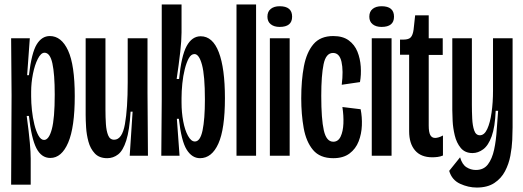

<svg xmlns="http://www.w3.org/2000/svg" viewBox="-20 -700 2350 863"><path d="M30 130 32 -272 30 -528H114L102 -362H110Q122 -463 145 -500.5Q168 -538 204 -538Q256 -538 286 -473Q316 -408 316 -268Q316 -128 286.5 -59Q257 10 206 10Q166 10 143.5 -34Q121 -78 110 -179H100Q110 -105 114 -59.5Q118 -14 118 13V130ZM178 -71Q200 -71 213 -119.5Q226 -168 226 -275Q226 -367 215.5 -415Q205 -463 180 -463Q164 -463 150 -435.5Q136 -408 128 -367.5Q120 -327 120 -288V-266Q120 -238 123.5 -204.5Q127 -171 134.5 -140.5Q142 -110 153 -90.5Q164 -71 178 -71Z M462 11Q426 11 406 -10.5Q386 -32 377.5 -63.5Q369 -95 367 -127.5Q365 -160 365 -183V-528H454V-206Q454 -173 456 -142.5Q458 -112 466 -92Q474 -72 493 -72Q529 -72 541.5 -142Q554 -212 554 -330V-528H643V-281L645 0H563L576 -198H567Q562 -114 547.5 -68.5Q533 -23 511 -6Q489 11 462 11Z M879 11Q843 11 819 -27.5Q795 -66 784 -166H775L787 0H705L707 -254V-680H796V-554Q796 -519 790 -465.5Q784 -412 774 -345H785Q795 -449 819 -493Q843 -537 882 -537Q936 -537 963.5 -465Q991 -393 991 -259Q991 -120 961.5 -54.5Q932 11 879 11ZM856 -64Q880 -64 890.5 -114Q901 -164 901 -253Q901 -360 888 -408.5Q875 -457 854 -457Q839 -457 828.5 -438Q818 -419 810.5 -389Q803 -359 799.5 -324.5Q796 -290 796 -260V-239Q796 -195 803.5 -155Q811 -115 825 -89.5Q839 -64 856 -64Z M1043 0V-680H1131V0Z M1193 0V-528H1282V0ZM1237 -579Q1212 -579 1197 -591Q1182 -603 1182 -625Q1182 -648 1197 -660Q1212 -672 1237 -672Q1293 -672 1293 -625Q1293 -579 1237 -579Z M1478 11Q1418 11 1387 -26Q1356 -63 1345 -124.5Q1334 -186 1334 -258Q1334 -339 1346 -402Q1358 -465 1389 -501.5Q1420 -538 1478 -538Q1521 -538 1547.5 -518.5Q1574 -499 1586.5 -468Q1599 -437 1601.5 -400.5Q1604 -364 1598 -331L1516 -319Q1524 -382 1515 -422Q1506 -462 1477 -462Q1445 -462 1434.5 -411.5Q1424 -361 1424 -269Q1424 -165 1435.5 -114Q1447 -63 1478 -63Q1500 -63 1511 -86Q1522 -109 1523.5 -144.5Q1525 -180 1519 -219L1601 -209Q1608 -174 1606.5 -136Q1605 -98 1592 -64.5Q1579 -31 1551 -10Q1523 11 1478 11Z M1651 0V-528H1740V0ZM1695 -579Q1670 -579 1655 -591Q1640 -603 1640 -625Q1640 -648 1655 -660Q1670 -672 1695 -672Q1751 -672 1751 -625Q1751 -579 1695 -579Z M1923 7Q1872 7 1845.5 -24Q1819 -55 1819 -110V-454H1778V-522H1793Q1818 -522 1827 -533Q1836 -544 1839 -567L1846 -631H1907V-528H1970V-453H1907V-136Q1907 -106 1914 -93Q1921 -80 1936 -80Q1942 -80 1951 -82.5Q1960 -85 1971 -91V-1Q1959 4 1946.5 5.5Q1934 7 1923 7Z M2123 143Q2085 143 2048 126Q2011 109 1999 68L2048 7Q2057 39 2076.5 51.5Q2096 64 2119 64Q2154 64 2173 39Q2192 14 2201 -27.5Q2210 -69 2213 -121L2219 -202H2208Q2205 -129 2190 -87.5Q2175 -46 2152 -29Q2129 -12 2104 -12Q2070 -12 2051 -35Q2032 -58 2024 -91.5Q2016 -125 2014.5 -156.5Q2013 -188 2013 -205V-528H2101V-229Q2101 -199 2102.5 -167Q2104 -135 2111.5 -113.5Q2119 -92 2137 -92Q2157 -92 2170 -120Q2183 -148 2189.5 -194Q2196 -240 2196 -293V-528H2284V-128Q2284 -105 2282.5 -71Q2281 -37 2274 0Q2267 37 2250 69.5Q2233 102 2202 122.5Q2171 143 2123 143Z"/></svg>

Font: Bricolage Grotesque 48pt Condensed
Style: Regular
Weight: 400
Width: 3
Designer: Mathieu Triay
Foundry: Atelier Triay
Version: Version 1.000; ttfautohint (v1.8.4.7-5d5b);gftools[0.9.32]